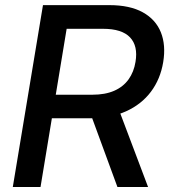

<svg xmlns="http://www.w3.org/2000/svg" viewBox="-20 -748 685 768"><path d="M31.2 0 151.9 -727.5H417Q499.5 -727.5 551.3 -698.7Q603 -669.9 623.5 -618.7Q644 -567.4 632.8 -499.5Q621.6 -431.6 583.7 -381.1Q545.9 -330.6 484.1 -302.7Q422.4 -274.9 339.8 -274.9H140.1L155.8 -369.1H349.1Q400.9 -369.1 437 -385Q473.1 -400.9 494.4 -430.7Q515.6 -460.4 522 -500.5Q532.7 -564 500.2 -598.4Q467.8 -632.8 392.1 -632.8H246.6L142.1 0ZM449.7 0 329.1 -328.6H448.2L572.3 0Z"/></svg>

Font: Inter 20pt Medium
Style: Italic
Weight: 500
Italic angle: -9.3988°
Version: Version 4.001;git-66647c0bb